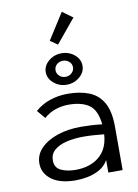

<svg xmlns="http://www.w3.org/2000/svg" viewBox="-100 -983 762 1059"><g transform="rotate(-10 281.5 -453.5)"><path d="M238 11Q150 11 102.5 -24.5Q55 -60 55 -115Q55 -164 90.5 -200Q126 -236 184.5 -255.5Q243 -275 314 -275Q340 -275 370.5 -273.5Q401 -272 434 -268Q426 -348 384.5 -377.5Q343 -407 269 -407Q232 -407 196 -395Q160 -383 131 -357L92 -403Q128 -435 175 -451Q222 -467 275 -467Q343 -467 394 -447Q445 -427 473 -378Q501 -329 501 -243V0H421V-70Q402 -37 370 -19.5Q338 -2 303 4.5Q268 11 238 11ZM131 -119Q131 -78 165 -62Q199 -46 246 -46Q328 -46 379 -88.5Q430 -131 435 -212Q407 -215 376.5 -217Q346 -219 321 -219Q267 -219 224 -208.5Q181 -198 156 -176Q131 -154 131 -119ZM280 -517Q239 -517 208 -543Q177 -569 177 -605Q177 -641 208 -667Q239 -693 280 -693Q322 -693 352.5 -667.5Q383 -642 383 -605Q383 -569 352 -543Q321 -517 280 -517ZM281 -561Q301 -561 315.5 -574.5Q330 -588 330 -606Q330 -625 315.5 -638Q301 -651 281 -651Q260 -651 246 -638Q232 -625 232 -606Q232 -588 246 -574.5Q260 -561 281 -561ZM270 -743 229 -772 322 -918 380 -876Z"/></g></svg>

Font: Inconsolata SemiExpanded
Style: Regular
Weight: 400
Width: 6
Monospace: yes
Designer: Raph Levien, Cyreal, Brenton Simpson
Foundry: Raph Levien, Cyreal, Google
Version: Version 3.100; ttfautohint (v1.8.4.7-5d5b)